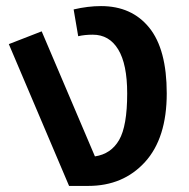

<svg xmlns="http://www.w3.org/2000/svg" viewBox="-20 -598 621 631"><path d="M312 -578Q413 -578 470.5 -507Q528 -436 528 -291Q528 -144 456.5 -65.5Q385 13 270 13H207L9 -453L117 -495L292 -84Q345 -92 371.5 -138Q398 -184 398 -291Q398 -387 368.5 -435.5Q339 -484 285 -484Q258 -484 237 -479L222 -567Q269 -578 312 -578Z"/></svg>

Font: FiraGO Medium
Style: Regular
Weight: 500
Designer: bBox Type
Foundry: bBox Type GmbH
Version: Version 1.001;PS 001.001;hotconv 1.0.88;makeotf.lib2.5.64775